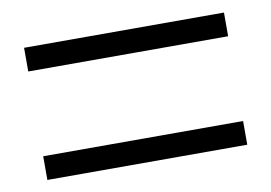

<svg xmlns="http://www.w3.org/2000/svg" viewBox="-47 -502 643 455"><g transform="rotate(-10 275.0 -274.0)"><path d="M515 -433V-376H34V-433ZM515 -172V-115H34V-172Z"/></g></svg>

Font: Overused Grotesk Book
Style: Regular
Weight: 350
Version: Version 0.003